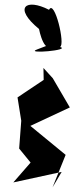

<svg xmlns="http://www.w3.org/2000/svg" viewBox="-20 -802 319 822"><path d="M205 0 261 -139 110 -263 279 -342 206 -467 166 -511 167 -460 55 -385 71 -285 62 -166 111 -106 37 -21 244 -66ZM138 -590C85 -570 287 -587 237 -601C261 -610 213 -808 190 -760C91 -811 35 -770 147 -678C147 -678 171 -550 216 -620Z"/></svg>

Font: Asimov Silicon
Style: Regular
Weight: 400
Designer: Google
Version: Version 2.000980; 2014